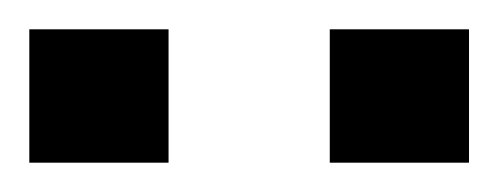

<svg xmlns="http://www.w3.org/2000/svg" viewBox="-20 -727 340 131"><path d="M0 -616V-707H95V-616ZM205 -616V-707H300V-616Z"/></svg>

Font: Saira Medium
Style: Regular
Weight: 500
Designer: Hector Gatti with collaboration of the Omnibus-Type team
Foundry: Omnibus-Type
Version: Version 1.100; ttfautohint (v1.8.3)